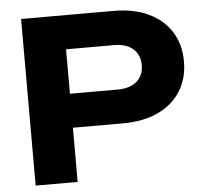

<svg xmlns="http://www.w3.org/2000/svg" viewBox="-53 -805 911 861"><g transform="rotate(-5 402.5 -375.0)"><path d="M488 -750Q580 -750 646.5 -718.5Q713 -687 748.5 -630Q784 -573 784 -497Q784 -421 748.5 -364Q713 -307 646.5 -275.5Q580 -244 488 -244H160V-397H478Q532 -397 563 -423.5Q594 -450 594 -497Q594 -544 563 -570.5Q532 -597 478 -597H177L262 -685V0H73V-750Z"/></g></svg>

Font: Unbounded SemiBold
Style: Regular
Weight: 600
Designer: Luke Prowse, Jean-Baptiste Morizot, Fátima Lázaro, Florian Runge
Foundry: NaN
Version: Version 1.700